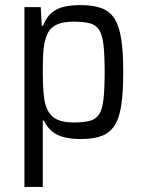

<svg xmlns="http://www.w3.org/2000/svg" viewBox="-20 -538 561 754"><path d="M76 196V-510H140L144 -437H149Q162 -471 183.5 -488.5Q205 -506 234 -512Q263 -518 296 -518Q346 -518 378.5 -506Q411 -494 429.5 -465Q448 -436 456 -385Q464 -334 464 -256Q464 -178 456.5 -126.5Q449 -75 430.5 -46Q412 -17 380 -4.5Q348 8 297 8Q261 8 232.5 1Q204 -6 184.5 -22Q165 -38 153 -64H148V196ZM269 -57Q309 -57 333 -63.5Q357 -70 369.5 -89.5Q382 -109 386.5 -149Q391 -189 391 -255Q391 -322 386.5 -361.5Q382 -401 369.5 -420.5Q357 -440 333 -446.5Q309 -453 269 -453Q223 -453 196.5 -438Q170 -423 160 -389Q152 -364 150 -333Q148 -302 148 -255Q148 -211 150.5 -179.5Q153 -148 158 -129Q169 -90 195.5 -73.5Q222 -57 269 -57Z"/></svg>

Font: Saira SemiCondensed
Style: Regular
Weight: 400
Width: 4
Designer: Hector Gatti with collaboration of the Omnibus-Type team
Foundry: Omnibus-Type
Version: Version 1.101